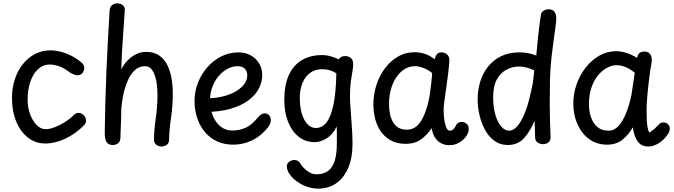

<svg xmlns="http://www.w3.org/2000/svg" viewBox="-20 -853 4002 1140"><path d="M459 -486Q470 -478 475 -469Q480 -460 480 -449Q480 -437 475 -427Q470 -417 461 -411.5Q452 -406 440 -406Q429 -406 414 -412.5Q399 -419 379 -434Q356 -451 327.5 -460.5Q299 -470 274 -470Q236 -470 206.5 -443Q177 -416 160.5 -368.5Q144 -321 144 -260Q144 -224 153 -192.5Q162 -161 177 -137Q192 -113 211 -99.5Q230 -86 250 -86Q274 -86 303.5 -97Q333 -108 363.5 -127Q394 -146 417 -169Q424 -176 431.5 -179.5Q439 -183 446 -183Q458 -183 468 -176.5Q478 -170 484.5 -159.5Q491 -149 491 -137Q491 -121 479 -109Q428 -58 367.5 -29.5Q307 -1 249 -1Q191 -1 146.5 -35.5Q102 -70 76.5 -131Q51 -192 51 -270Q51 -330 68 -382Q85 -434 116 -472.5Q147 -511 188.5 -532.5Q230 -554 279 -554Q308 -554 338.5 -546.5Q369 -539 399.5 -524Q430 -509 459 -486Z M631 -792Q633 -813 646 -823Q659 -833 678 -833Q689 -833 699 -828.5Q709 -824 715.5 -815Q722 -806 721 -792Q716 -710 709.5 -624Q703 -538 700 -441Q714 -469 736 -492.5Q758 -516 786.5 -530.5Q815 -545 848 -545Q895 -545 925.5 -523.5Q956 -502 973.5 -466.5Q991 -431 998.5 -387Q1006 -343 1006 -297Q1006 -225 995.5 -154Q985 -83 984 -24Q984 -4 970.5 6.5Q957 17 938 17Q922 17 908 6.5Q894 -4 894 -24Q895 -82 905 -151.5Q915 -221 915 -292Q915 -316 912 -344.5Q909 -373 901 -399.5Q893 -426 878.5 -443Q864 -460 841 -460Q804 -460 778 -434Q752 -408 735.5 -367.5Q719 -327 710.5 -283Q702 -239 700 -203Q700 -191 699.5 -168Q699 -145 698 -118.5Q697 -92 696 -69Q695 -46 695 -34Q694 -12 680.5 -2Q667 8 650 8Q624 8 612.5 -9.5Q601 -27 602 -73Q603 -155 605.5 -247Q608 -339 612 -433.5Q616 -528 621 -619.5Q626 -711 631 -792Z M1366 6Q1312 6 1269.5 -13.5Q1227 -33 1197 -68.5Q1167 -104 1151 -151.5Q1135 -199 1135 -255Q1135 -309 1155 -360.5Q1175 -412 1210.5 -453Q1246 -494 1293.5 -518Q1341 -542 1397 -542Q1436 -542 1467.5 -525Q1499 -508 1518 -477.5Q1537 -447 1537 -406Q1537 -368 1518 -329.5Q1499 -291 1457.5 -259Q1416 -227 1350 -207.5Q1284 -188 1189 -188V-270Q1259 -267 1317.5 -284Q1376 -301 1412 -333.5Q1448 -366 1448 -407Q1448 -430 1433.5 -445Q1419 -460 1390 -460Q1360 -460 1331 -444.5Q1302 -429 1278.5 -401.5Q1255 -374 1241 -337Q1227 -300 1227 -258Q1227 -210 1242.5 -169Q1258 -128 1288 -103Q1318 -78 1360 -78Q1399 -78 1436 -93.5Q1473 -109 1508 -152Q1521 -168 1531.5 -174Q1542 -180 1552 -180Q1568 -180 1578 -168.5Q1588 -157 1588 -138Q1588 -125 1579.5 -109.5Q1571 -94 1551 -74Q1514 -35 1465.5 -14.5Q1417 6 1366 6Z M1668 -261Q1668 -347 1694.5 -406Q1721 -465 1771.5 -495.5Q1822 -526 1892 -526Q1919 -526 1944 -518.5Q1969 -511 1992 -501Q1996 -508 2001.5 -512Q2007 -516 2013.5 -518Q2020 -520 2027 -520Q2047 -521 2062 -509.5Q2077 -498 2077 -472Q2077 -448 2067.5 -397.5Q2058 -347 2058 -282Q2058 -252 2060.5 -219.5Q2063 -187 2065.5 -151.5Q2068 -116 2070.5 -77.5Q2073 -39 2073 3Q2073 83 2048 142.5Q2023 202 1977.5 234.5Q1932 267 1869 267Q1836 267 1803 255.5Q1770 244 1743 224.5Q1716 205 1699.5 181Q1683 157 1683 133Q1683 119 1696.5 108Q1710 97 1728 97Q1740 97 1749 102.5Q1758 108 1763 118Q1780 145 1806.5 163.5Q1833 182 1858 182Q1900 182 1927 162.5Q1954 143 1967 102.5Q1980 62 1980 -1Q1980 -26 1980 -42.5Q1980 -59 1980 -72.5Q1980 -86 1979 -102Q1957 -55 1920.5 -32Q1884 -9 1849 -9Q1794 -9 1753.5 -41Q1713 -73 1690.5 -129.5Q1668 -186 1668 -261ZM1760 -269Q1760 -233 1766.5 -201Q1773 -169 1785.5 -144.5Q1798 -120 1816 -106.5Q1834 -93 1856 -93Q1892 -93 1918 -125.5Q1944 -158 1959.5 -230Q1975 -302 1977 -418Q1954 -432 1934.5 -437Q1915 -442 1891 -442Q1852 -442 1822.5 -421Q1793 -400 1776.5 -361.5Q1760 -323 1760 -269Z M2197 -234Q2197 -293 2215 -348.5Q2233 -404 2266 -448Q2299 -492 2343.5 -517.5Q2388 -543 2441 -543Q2471 -543 2501.5 -533.5Q2532 -524 2561 -501Q2566 -523 2575.5 -532.5Q2585 -542 2601 -542Q2621 -542 2635 -529.5Q2649 -517 2648 -494Q2647 -463 2641 -417.5Q2635 -372 2629 -327Q2627 -313 2623 -287.5Q2619 -262 2616.5 -237Q2614 -212 2614 -197Q2614 -178 2617 -149.5Q2620 -121 2628.5 -99Q2637 -77 2651 -77Q2662 -77 2671 -85Q2680 -93 2688 -109Q2693 -120 2702.5 -124.5Q2712 -129 2722 -129Q2733 -129 2743 -123.5Q2753 -118 2758.5 -108.5Q2764 -99 2763 -85Q2763 -66 2748 -44Q2733 -22 2707 -6.5Q2681 9 2648 9Q2620 9 2598 -3Q2576 -15 2562 -37.5Q2548 -60 2543 -92Q2513 -48 2477 -23.5Q2441 1 2391 1Q2327 1 2284 -29.5Q2241 -60 2219 -113Q2197 -166 2197 -234ZM2290 -238Q2290 -189 2301.5 -154.5Q2313 -120 2336 -101.5Q2359 -83 2394 -83Q2422 -83 2442 -95.5Q2462 -108 2477 -130Q2492 -152 2503 -181Q2513 -206 2520.5 -236Q2528 -266 2533 -298.5Q2538 -331 2541 -362Q2544 -393 2546 -419Q2522 -439 2494.5 -449.5Q2467 -460 2445 -460Q2409 -460 2380.5 -441.5Q2352 -423 2331.5 -391.5Q2311 -360 2300.5 -320.5Q2290 -281 2290 -238Z M2816 -263Q2816 -317 2831 -367Q2846 -417 2877 -456.5Q2908 -496 2954.5 -519Q3001 -542 3064 -542Q3090 -542 3115 -537.5Q3140 -533 3164 -523Q3169 -582 3175.5 -641Q3182 -700 3192 -768Q3194 -778 3201 -784.5Q3208 -791 3217.5 -794.5Q3227 -798 3237 -798Q3261 -798 3272 -783Q3283 -768 3283 -740Q3283 -726 3277.5 -687.5Q3272 -649 3265.5 -600.5Q3259 -552 3254 -509Q3247 -444 3245.5 -377.5Q3244 -311 3244 -238Q3244 -187 3245.5 -137Q3247 -87 3249 -38Q3250 -17 3236 -7Q3222 3 3205 3Q3186 3 3172 -7Q3158 -17 3157 -38Q3157 -53 3156.5 -68.5Q3156 -84 3155.5 -101Q3155 -118 3154 -136Q3129 -75 3092 -33.5Q3055 8 2995 8Q2950 8 2916 -16.5Q2882 -41 2860 -81.5Q2838 -122 2827 -169.5Q2816 -217 2816 -263ZM2908 -274Q2908 -215 2921.5 -170.5Q2935 -126 2956.5 -101.5Q2978 -77 3002 -77Q3029 -77 3052 -104.5Q3075 -132 3094 -177.5Q3113 -223 3125 -276Q3133 -308 3138.5 -334Q3144 -360 3147 -384.5Q3150 -409 3152 -435Q3138 -442 3123 -447Q3108 -452 3092.5 -455Q3077 -458 3061 -458Q3025 -458 2989.5 -440.5Q2954 -423 2931 -383Q2908 -343 2908 -274Z M3828 17Q3809 17 3791 8.5Q3773 0 3759 -24.5Q3745 -49 3737 -97Q3715 -56 3677.5 -25Q3640 6 3585 6Q3524 6 3479 -26.5Q3434 -59 3409 -114.5Q3384 -170 3384 -238Q3384 -295 3403 -350.5Q3422 -406 3456.5 -450.5Q3491 -495 3537.5 -522Q3584 -549 3638 -549Q3667 -549 3699 -539Q3731 -529 3763 -509Q3766 -529 3777 -538Q3788 -547 3806 -547Q3823 -547 3832.5 -539.5Q3842 -532 3846 -521Q3850 -510 3850 -497Q3850 -488 3848.5 -478Q3847 -468 3845 -458Q3843 -448 3841 -437Q3837 -407 3831.5 -362Q3826 -317 3822.5 -271.5Q3819 -226 3819 -194Q3819 -161 3820.5 -136Q3822 -111 3825.5 -94Q3829 -77 3835 -66Q3853 -76 3868.5 -90.5Q3884 -105 3891 -113Q3897 -121 3904.5 -123.5Q3912 -126 3919 -126Q3936 -126 3946.5 -115Q3957 -104 3957 -90Q3957 -83 3954.5 -74.5Q3952 -66 3948 -60Q3924 -23 3892 -3Q3860 17 3828 17ZM3593 -77Q3627 -77 3652.5 -105Q3678 -133 3697 -180.5Q3716 -228 3729 -288L3749 -421Q3722 -443 3695 -454.5Q3668 -466 3639 -466Q3615 -466 3587 -452Q3559 -438 3534 -409.5Q3509 -381 3493 -337Q3477 -293 3477 -234Q3477 -191 3489.5 -155.5Q3502 -120 3527.5 -98.5Q3553 -77 3593 -77Z"/></svg>

Font: Playpen Sans Hebrew
Style: Regular
Weight: 400
Designer: Tom Grace, Laura Meseguer, Veronika Burian, José Scaglione
Foundry: TypeTogether
Version: Version 2.000